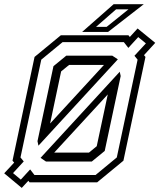

<svg xmlns="http://www.w3.org/2000/svg" viewBox="-32 -868 759 914"><path d="M71.5 26.5 -12 -43 35.5 -94 27.5 -103 132.5 -597 257.5 -700H579.5L586 -692L623 -732.5L707 -664L653.5 -605.5L660.5 -597L555.5 -103L430.5 0H108.5L103 -7.5ZM226 -141.5H391.5L428.5 -172L481 -418.5ZM187 -99 161 -116.5 538 -526.5 542.5 -506 466.5 -149.5 405 -99ZM67 -13 111.5 -61.5 132 -35H423L524 -118.5L623 -584L608 -602.5L662.5 -661.5L626 -691.5L579 -640L557.5 -667.5H266L164.5 -584L65.5 -118.5L81 -99.5L30 -44ZM151 -174.5 146.5 -196 222.5 -553 283.5 -603H502.5L529 -585.5ZM206.5 -280 463 -559H297L259 -528ZM359 -716 509 -848H652.5L482.5 -716ZM425 -740H475.5L579.5 -823.5H520.5Z"/></svg>

Font: Tourney
Style: Italic
Weight: 400
Italic angle: -12°
Version: Version 1.015